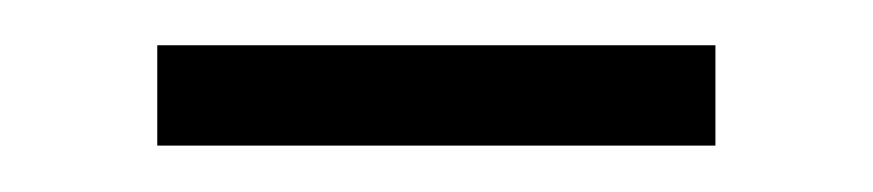

<svg xmlns="http://www.w3.org/2000/svg" viewBox="-20 -718 382 84"><path d="M293 -698.2V-654.3H48.8V-698.2Z"/></svg>

Font: Sansation Light
Style: Light
Weight: 300
Designer: Bernd Montag
Version: Version 1.301